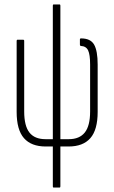

<svg xmlns="http://www.w3.org/2000/svg" viewBox="-20 -660 515 865"><path d="M222 185Q218 185 218 180V0H186Q121 0 88 -37.5Q55 -75 55 -156V-476Q55 -481 59 -481H84Q89 -481 89 -476V-158Q89 -93 112.5 -63Q136 -33 185 -33H218V-635Q218 -640 222 -640H248Q252 -640 252 -635V-33H290Q338 -33 362 -63Q386 -93 386 -158V-369Q386 -414 377 -433Q368 -452 344 -453Q340 -454 340 -459V-482Q340 -487 345 -487Q388 -487 404 -459Q420 -431 420 -369V-156Q420 -75 387 -37.5Q354 0 289 0H252V180Q252 185 248 185Z"/></svg>

Font: Sofia Sans Extra Condensed ExtraLight
Style: Regular
Weight: 250
Designer: Botio Nikoltchev, Ani Petrova
Foundry: lettersoup
Version: Version 4.101